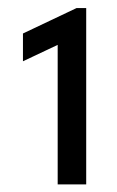

<svg xmlns="http://www.w3.org/2000/svg" viewBox="-20 -911 296 486"><path d="M126 -797.4 38.1 -755.9V-826.2L173.8 -890.6H198.2V-444.3H126Z"/></svg>

Font: Reddit Sans A
Style: Regular
Weight: 400
Designer: Stephen Hutchings
Foundry: Reddit
Version: Version 1.013